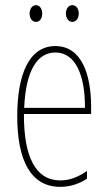

<svg xmlns="http://www.w3.org/2000/svg" viewBox="-20 -716 420 746"><path d="M95 -663C95 -646 104 -631 120 -631C134 -631 144 -644 144 -663C144 -682 134 -696 120 -696C104 -696 95 -680 95 -663ZM236 -664C236 -646 246 -631 261 -631C276 -631 286 -645 286 -664C286 -683 275 -696 261 -696C246 -696 236 -681 236 -664ZM195 -537C94 -537 47 -429 47 -264C47 -94 99 10 214 10C255 10 290 -3 318 -22V-52C283 -27 249 -15 214 -15C119 -15 72 -106 73 -273H334V-301C334 -421 300 -537 195 -537ZM195 -512C278 -512 311 -414 310 -297H74C80 -442 125 -512 195 -512Z"/></svg>

Font: Noto Sans Devanagari ExtraCondensed Thin
Style: Regular
Weight: 100
Width: 2
Designer: Jelle Bosma - Monotype Design Team
Foundry: Monotype Imaging Inc.
Version: Version 2.004